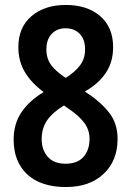

<svg xmlns="http://www.w3.org/2000/svg" viewBox="-20 -744 529 774"><path d="M245 -724Q332 -724 384 -679Q436 -634 436 -554Q436 -494 406.5 -450Q377 -406 322 -375Q382 -337 418 -292.5Q454 -248 454 -184Q454 -96 397.5 -43Q341 10 246 10Q145 10 90 -41Q35 -92 35 -181Q35 -245 66.5 -291.5Q98 -338 156 -373Q107 -409 80.5 -453Q54 -497 54 -554Q54 -634 107 -679Q160 -724 245 -724ZM244 -630Q210 -630 188.5 -607.5Q167 -585 167 -545Q167 -506 188 -479.5Q209 -453 245 -430Q283 -454 303 -481Q323 -508 323 -545Q323 -585 301.5 -607.5Q280 -630 244 -630ZM148 -183Q148 -140 172.5 -112Q197 -84 244 -84Q292 -84 316.5 -111.5Q341 -139 341 -185Q341 -221 318.5 -250.5Q296 -280 253 -308L238 -319Q192 -291 170 -259Q148 -227 148 -183Z"/></svg>

Font: Noto Sans Myanmar Condensed SemiBold
Style: Regular
Weight: 600
Width: 3
Designer: Monotype Design Team
Foundry: Monotype Imaging Inc.
Version: Version 2.107; ttfautohint (v1.8.4.7-5d5b)